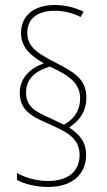

<svg xmlns="http://www.w3.org/2000/svg" viewBox="-20 -780 426 767"><path d="M59 -409C59 -341 106 -315 164 -290C234 -258 298 -235 298 -161C298 -99 256 -57 172 -57C126 -57 80 -70 48 -89V-61C75 -46 123 -33 172 -33C271 -33 324 -86 324 -161C324 -213 298 -243 256 -271C294 -295 325 -332 325 -390C325 -468 270 -494 200 -531C137 -564 89 -589 89 -649C89 -708 133 -737 199 -737C241 -737 280 -724 302 -712L314 -733C285 -748 244 -760 199 -760C111 -760 64 -713 64 -649C64 -589 104 -557 155 -527C104 -509 59 -471 59 -409ZM84 -410C84 -471 130 -499 179 -514C261 -477 300 -445 300 -387C300 -333 268 -298 235 -282L178 -309C121 -334 84 -355 84 -410Z"/></svg>

Font: Noto Sans Sinhala Condensed Thin
Style: Regular
Weight: 100
Width: 3
Designer: Jelle Bosma - Monotype Design Team
Foundry: Monotype Imaging Inc.
Version: Version 2.006